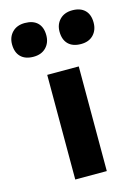

<svg xmlns="http://www.w3.org/2000/svg" viewBox="-121 -873 683 941"><g transform="rotate(-15 220.5 -402.5)"><path d="M141 0V-531H301V0ZM341 -634Q299 -634 276.5 -656.5Q254 -679 254 -720Q254 -757 277.5 -781Q301 -805 341 -805Q382 -805 404.5 -783Q427 -761 427 -720Q427 -682 404 -658Q381 -634 341 -634ZM100 -634Q58 -634 35.5 -656.5Q13 -679 13 -720Q13 -757 36.5 -781Q60 -805 100 -805Q142 -805 164.5 -783Q187 -761 187 -720Q187 -682 163.5 -658Q140 -634 100 -634Z"/></g></svg>

Font: Lexend Giga
Style: Bold
Weight: 700
Version: Version 1.007